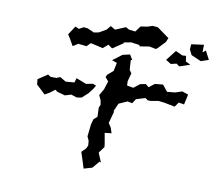

<svg xmlns="http://www.w3.org/2000/svg" viewBox="-85 -847 1171 1012"><g transform="rotate(10 500.0 -341.0)"><path d="M881 -627 934 -604 975 -618 951 -664 935 -651 936 -692 869 -683 867 -655ZM103 -361 106 -333 154 -288 180 -303 206 -323 217 -314 260 -302 293 -312 323 -302 349 -306 381 -335 401 -361 413 -381 395 -388 359 -381 305 -402 298 -378 252 -374 219 -393 201 -385H169L154 -395ZM221 -622 234 -602 255 -565 283 -582 327 -577 347 -597 413 -582 440 -605 462 -589 520 -628 514 -630 556 -638 599 -632 605 -625 654 -633 690 -626 698 -632 736 -672 745 -694 680 -741 652 -743 624 -734 590 -729 567 -698 533 -702 515 -712 460 -689 435 -704 417 -682 379 -660 353 -655 317 -671 295 -673 272 -660 252 -669ZM397 -24 415 31 424 61 469 48 501 10 509 14 488 -36 513 -70 511 -87 501 -144 537 -148 528 -176 513 -199 531 -265 526 -263 546 -308 591 -328 617 -323 632 -347 681 -362 695 -352H712L751 -359L784 -355L840 -344L858 -369L887 -364L899 -419L866 -430L829 -418L787 -414L760 -448L717 -444L687 -421L670 -435L640 -429L608 -404L574 -410L573 -433L585 -477L573 -494L570 -545L577 -548L561 -574L522 -565L473 -528L500 -518L491 -474L460 -447L455 -434L472 -414L458 -370L438 -335L450 -309L454 -286L447 -269L449 -221L430 -204L422 -174L415 -110L425 -88L427 -63L419 -46ZM753 -579 781 -562 811 -569 827 -557 883 -576 857 -589 853 -618 833 -617 796 -634Z"/></g></svg>

Font: チョークS
Style: Regular
Weight: 400
Designer: [Stick] Fontworks Inc.
Foundry: [Stick] Fontworks Inc.
Version: Version 1.200;FEAKit 1.0